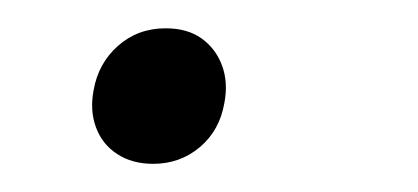

<svg xmlns="http://www.w3.org/2000/svg" viewBox="-20 -110 294 135"><path d="M87.7 5.2Q72.9 5.2 62.4 -1.7Q51.9 -8.5 47.5 -20.4Q43.1 -32.3 45.8 -46.5Q49.1 -65.5 63 -77.8Q76.9 -90.1 96.5 -90.1Q111.7 -90.1 121.7 -83Q131.7 -75.8 136.1 -64Q140.5 -52.1 137.8 -37.8Q134.5 -18.4 120.6 -6.6Q106.6 5.2 87.7 5.2Z"/></svg>

Font: Ysabeau
Style: Bold Italic
Weight: 700
Italic angle: -12°
Designer: Christian Thalmann (Catharsis Fonts)
Version: Version 2.002